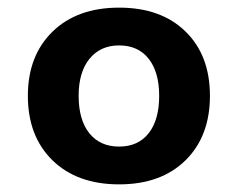

<svg xmlns="http://www.w3.org/2000/svg" viewBox="-20 -590 623 503"><path d="M53 -339Q53 -444 117.5 -507Q182 -570 292 -570Q402 -570 466 -507.5Q530 -445 530 -339Q530 -233 466 -170Q402 -107 292 -107Q182 -107 117.5 -170Q53 -233 53 -339ZM292 -471Q243 -471 214.5 -436Q186 -401 186 -339Q186 -276 214 -241Q242 -206 292 -206Q342 -206 369.5 -241Q397 -276 397 -339Q397 -401 369.5 -436Q342 -471 292 -471Z"/></svg>

Font: FiraGO SemiBold
Style: Regular
Weight: 600
Designer: bBox Type
Foundry: bBox Type GmbH
Version: Version 1.001;PS 001.001;hotconv 1.0.88;makeotf.lib2.5.64775